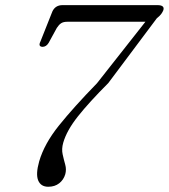

<svg xmlns="http://www.w3.org/2000/svg" viewBox="-20 -720 659 750"><path d="M235 -39.5Q228.5 -17.5 211.2 -4Q194 9.5 168.5 9.5Q139.5 9.5 129.2 -15.2Q119 -40 133 -89.5Q153 -158.5 210.5 -230Q268 -301.5 359 -395L548 -635H243Q227.5 -635 218.8 -629.2Q210 -623.5 202 -611L170 -552.5Q160.5 -537 146 -537Q128 -538 138 -558L184.5 -675Q196 -700 224.5 -700H594.5Q624.5 -700 618 -680Q615.5 -673.5 610.2 -666Q605 -658.5 592.5 -648.5L403 -395.5Q328 -320.5 284.2 -265.2Q240.5 -210 227 -162.5Q220 -138 224.8 -116.8Q229.5 -95.5 234.8 -76.8Q240 -58 235 -39.5Z"/></svg>

Font: Fraunces 9pt Light
Style: Italic
Weight: 300
Italic angle: -16°
Version: Version 1.000;[0bf87f6ff]